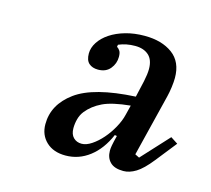

<svg xmlns="http://www.w3.org/2000/svg" viewBox="-65 -779 570 519"><g transform="rotate(15 220.5 -520.0)"><path d="M157 -336Q123 -336 103 -355Q83 -374 83 -404Q83 -459 133.5 -496Q184 -533 300 -539Q306 -564 310.5 -585Q315 -606 315 -620Q315 -646 301 -658.5Q287 -671 263 -671Q238 -671 217 -662L216 -656Q221 -653 224.5 -647.5Q228 -642 228 -631Q228 -612 216 -597.5Q204 -583 182 -583Q166 -583 156.5 -591.5Q147 -600 147 -619Q147 -635 157 -650.5Q167 -666 185 -678Q203 -690 227.5 -697Q252 -704 281 -704Q329 -704 359 -682Q389 -660 389 -615Q389 -604 387 -589Q385 -574 382 -562L339 -388L351 -382L421 -458L441 -445L395 -387Q372 -358 354 -347Q336 -336 319 -336Q294 -336 282 -348Q270 -360 270 -380Q270 -386 271.5 -394.5Q273 -403 278 -423L272 -424Q254 -382 224 -359Q194 -336 157 -336ZM191 -378Q204 -378 219 -388Q234 -398 247.5 -413.5Q261 -429 271.5 -448Q282 -467 286 -484L293 -512Q242 -507 216 -494.5Q190 -482 174 -462Q166 -452 162.5 -439Q159 -426 159 -413Q159 -396 168 -387Q177 -378 191 -378Z"/></g></svg>

Font: IBM Plex Serif Medium
Style: Italic
Weight: 500
Italic angle: -14°
Designer: Mike Abbink, Paul van der Laan, Pieter van Rosmalen
Foundry: Bold Monday
Version: Version 2.5